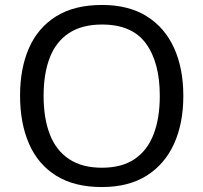

<svg xmlns="http://www.w3.org/2000/svg" viewBox="-20 -745 821 775"><path d="M720 -358Q720 -247 682.5 -164.5Q645 -82 572 -36Q499 10 391 10Q280 10 206.5 -36Q133 -82 97 -165Q61 -248 61 -359Q61 -469 97 -551Q133 -633 206.5 -679Q280 -725 392 -725Q499 -725 572 -679.5Q645 -634 682.5 -551.5Q720 -469 720 -358ZM156 -358Q156 -268 181 -203Q206 -138 258.5 -103Q311 -68 391 -68Q472 -68 523.5 -103Q575 -138 600 -203Q625 -268 625 -358Q625 -493 569 -569.5Q513 -646 392 -646Q311 -646 258.5 -611.5Q206 -577 181 -512.5Q156 -448 156 -358Z"/></svg>

Font: Noto Sans Cherokee
Style: Regular
Weight: 400
Designer: Monotype Design Team
Foundry: Monotype Imaging Inc.
Version: Version 2.001